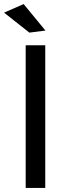

<svg xmlns="http://www.w3.org/2000/svg" viewBox="-26 -922 342 942"><path d="M100 -700H196V0H100ZM90 -902 197 -772 118 -762 -6 -860Z"/></svg>

Font: Montserrat arm2
Style: Regular
Weight: 400
Designer: Julieta Ulanovsky
Foundry: Julieta Ulanovsky
Version: Version 6.000